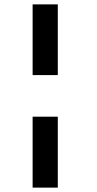

<svg xmlns="http://www.w3.org/2000/svg" viewBox="-20 -718 445 877"><path d="M129 139V-185H244V139ZM129 -375V-698H244V-375Z"/></svg>

Font: Manuale
Style: Bold
Weight: 700
Version: Version 1.002